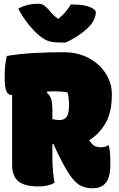

<svg xmlns="http://www.w3.org/2000/svg" viewBox="-20 -990 640 1030"><path d="M273 -10Q254 1 232.5 5.5Q211 10 185 10Q112 10 78.5 -17.5Q45 -45 45 -106V-480Q23 -480 14 -501Q5 -522 5 -580Q5 -618 8.5 -644.5Q12 -671 17 -690Q83 -701 161.5 -705.5Q240 -710 322 -710Q382 -710 430 -690.5Q478 -671 511.5 -639Q545 -607 562.5 -567.5Q580 -528 580 -489V-480Q580 -387 545.5 -328Q511 -269 458 -238Q463 -232 467 -226Q479 -210 491.5 -205Q504 -200 520 -200Q531 -200 541.5 -202.5Q552 -205 558 -210H564Q569 -185 570.5 -164Q572 -143 572 -109Q572 -33 543 -4Q519 20 476 20Q431 20 400.5 -1.5Q370 -23 339 -75Q318 -111 300.5 -146Q283 -181 267 -217H261V-150Q261 -67 273 -10ZM261 -404V-351Q282 -346 299 -346Q325 -346 337.5 -363.5Q350 -381 350 -424V-433Q350 -468 342 -495Q328 -497 310.5 -498.5Q293 -500 270 -500Q252 -500 233 -499L231 -494Q251 -475 256 -454Q261 -433 261 -404ZM332 -762H303Q267 -762 244 -768.5Q221 -775 192 -798Q163 -822 132 -860.5Q101 -899 78 -944Q105 -958 131 -964Q157 -970 182 -970Q207 -970 220 -958.5Q233 -947 243 -936Q251 -925 262 -914Q273 -903 290 -890H294Q320 -911 335.5 -931Q351 -951 360 -966H366Q429 -966 461.5 -952.5Q494 -939 494 -924Q494 -911 488.5 -895Q483 -879 471 -862Q449 -834 410 -806.5Q371 -779 332 -762Z"/></svg>

Font: Recursive Sn Csl St XBk
Style: Regular
Weight: 1000
Version: Version 1.079;hotconv 1.0.112;makeotfexe 2.5.65598; ttfautoh